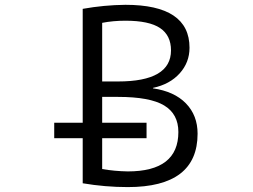

<svg xmlns="http://www.w3.org/2000/svg" viewBox="-20 -760 1040 790"><path d="M320.3 -254.9V-723.6Q408.2 -739.3 496.1 -740.2Q759.8 -740.2 759.8 -563.5Q759.8 -502.9 719.2 -458Q678.7 -413.1 609.4 -398.4V-396.5Q697.3 -383.8 745.1 -334.5Q793 -285.2 793 -210Q793 9.8 505.9 9.8Q413.1 9.8 320.3 -5.9V-191.4H203.1V-254.9ZM713.9 -216.8Q713.9 -291 655.3 -326.2Q596.7 -361.3 465.8 -361.3H400.4V-254.9H583V-191.4H400.4V-64.5Q450.2 -55.7 505.9 -54.7Q713.9 -54.7 713.9 -216.8ZM400.4 -424.8H465.8Q683.6 -424.8 683.6 -552.7Q683.6 -614.3 638.7 -644.5Q593.8 -674.8 496.1 -674.8Q445.3 -674.8 400.4 -666Z"/></svg>

Font: GenEi Gothic M SemiLight
Style: Regular
Weight: 350
Designer: o_tamon (Modified); [Source Han Sans]
Ryoko NISHIZUKA  (kana & ideographs); Paul D. Hunt (Latin, Greek & Cyrillic); Wenl
Version: Version 1.1a;Original Version 1.004